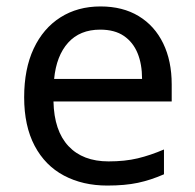

<svg xmlns="http://www.w3.org/2000/svg" viewBox="-20 -566 604 596"><path d="M292 -546Q361 -546 410.5 -516Q460 -486 486.5 -431.5Q513 -377 513 -304V-251H146Q148 -160 192.5 -112.5Q237 -65 317 -65Q368 -65 407.5 -74.5Q447 -84 489 -102V-25Q448 -7 408 1.5Q368 10 313 10Q237 10 178.5 -21Q120 -52 87.5 -113.5Q55 -175 55 -264Q55 -352 84.5 -415Q114 -478 167.5 -512Q221 -546 292 -546ZM291 -474Q228 -474 191.5 -433.5Q155 -393 148 -321H421Q421 -367 407 -401Q393 -435 364.5 -454.5Q336 -474 291 -474Z"/></svg>

Font: lguzrati15
Style: Book
Weight: 400
Designer: Jelle Bosma - Monotype Design Team, Universal Thirst
Foundry: Monotype Imaging Inc.
Version: Version 2.106